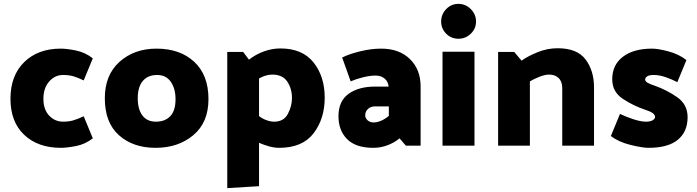

<svg xmlns="http://www.w3.org/2000/svg" viewBox="-20 -752 3598 991"><path d="M306 -365Q263 -365 233.5 -331Q204 -297 204 -242Q204 -187 233.5 -155.5Q263 -124 306 -124Q334 -124 357.5 -130.5Q381 -137 412 -152L459 -38Q419 -7 371.5 2Q324 11 294 11Q176 11 105 -56Q34 -123 34 -242Q34 -362 105 -431.5Q176 -501 294 -501Q324 -501 371.5 -491.5Q419 -482 459 -451L412 -337Q381 -352 358 -358.5Q335 -365 306 -365Z M788 -501Q909 -501 982.5 -433Q1056 -365 1056 -240Q1056 -120 978 -54.5Q900 11 783 11Q667 11 594 -54Q521 -119 521 -245Q521 -365 597 -433Q673 -501 788 -501ZM785 -124Q832 -124 859 -152.5Q886 -181 886 -240Q886 -295 861.5 -330Q837 -365 791 -365Q743 -365 717 -334Q691 -303 691 -245Q691 -188 715 -156Q739 -124 785 -124Z M1487 -246Q1487 -294 1463 -330.5Q1439 -367 1385 -367Q1366 -367 1348.5 -361Q1331 -355 1317 -347V-153Q1333 -140 1354.5 -132Q1376 -124 1395 -124Q1445 -124 1466 -164.5Q1487 -205 1487 -246ZM1153 -484H1235L1265 -444Q1301 -472 1343 -487Q1385 -502 1427 -502Q1541 -502 1598.5 -429.5Q1656 -357 1656 -248Q1656 -139 1598.5 -64Q1541 11 1421 11Q1396 11 1369 3.5Q1342 -4 1317 -15V209L1153 219Z M1908 -120Q1927 -120 1947.5 -129Q1968 -138 1987 -154V-203H1916Q1893 -203 1879 -189.5Q1865 -176 1865 -157Q1865 -142 1877.5 -131Q1890 -120 1908 -120ZM1947 -501Q2041 -501 2096 -447Q2151 -393 2151 -306V0H2075L2042 -38Q2018 -17 1982 -3Q1946 11 1907 11Q1816 11 1771.5 -34Q1727 -79 1727 -152Q1727 -230 1779 -267.5Q1831 -305 1915 -305H1986Q1983 -332 1964.5 -347Q1946 -362 1918 -362Q1890 -362 1853.5 -353Q1817 -344 1790 -332L1746 -455Q1781 -473 1838.5 -487Q1896 -501 1947 -501Z M2437 -641Q2437 -604 2410 -578Q2383 -552 2346 -552Q2309 -552 2283 -578Q2257 -604 2257 -641Q2257 -678 2283 -705Q2309 -732 2346 -732Q2383 -732 2410 -705Q2437 -678 2437 -641ZM2429 -485V0H2264V-485Z M2858 -503Q2959 -503 3002.5 -445Q3046 -387 3046 -301V0H2882V-297Q2882 -331 2863.5 -349Q2845 -367 2814 -367Q2793 -367 2765 -356Q2737 -345 2715 -332V0H2551V-484H2634L2672 -439Q2704 -462 2754.5 -482.5Q2805 -503 2858 -503Z M3361 -309Q3421 -288 3475 -250.5Q3529 -213 3529 -147Q3529 -72 3478.5 -30.5Q3428 11 3327 11Q3296 11 3234.5 -4Q3173 -19 3133 -50L3180 -164Q3211 -149 3249.5 -136.5Q3288 -124 3314 -124Q3337 -124 3349 -131.5Q3361 -139 3361 -148Q3361 -159 3349 -168Q3337 -177 3309 -186Q3249 -206 3194.5 -242Q3140 -278 3140 -343Q3140 -417 3195 -459Q3250 -501 3346 -501Q3376 -501 3429.5 -487Q3483 -473 3523 -442L3476 -328Q3445 -344 3413.5 -354.5Q3382 -365 3354 -365Q3331 -365 3320.5 -358Q3310 -351 3310 -342Q3310 -333 3320.5 -326Q3331 -319 3361 -309Z"/></svg>

Font: Palanquin Dark SemiBold
Style: Regular
Weight: 600
Designer: Pria Ravichandran
Version: Version 1.001